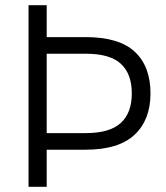

<svg xmlns="http://www.w3.org/2000/svg" viewBox="-20 -720 640 740"><path d="M90 -700H160V-577H310Q439 -577 499.5 -520.5Q560 -464 560 -360Q560 -258 498.5 -200.5Q437 -143 310 -143H160V0H90ZM160 -513V-207H310Q403 -207 445.5 -246Q488 -285 488 -360Q488 -435 446 -474Q404 -513 310 -513Z"/></svg>

Font: PT Root UI Web
Style: Regular
Weight: 400
Designer: Vitaly Kuzmin
Foundry: ParaType Ltd.
Version: Version 1.000W